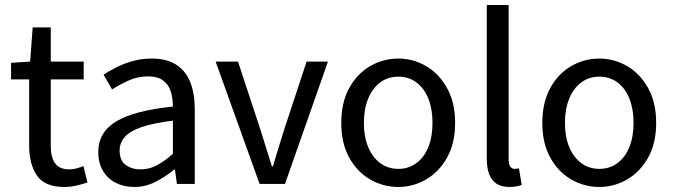

<svg xmlns="http://www.w3.org/2000/svg" viewBox="-20 -732 2676 764"><path d="M236 12Q158 12 127 -33.5Q96 -79 96 -152V-416H24V-482L100 -487L110 -623H182V-487H313V-416H182V-151Q182 -107 199 -82.5Q216 -58 257 -58Q270 -58 285 -62Q300 -66 312 -71L328 -6Q308 1 284 6.5Q260 12 236 12Z M514 12Q473 12 440.5 -4.5Q408 -21 389.5 -52.5Q371 -84 371 -127Q371 -206 442.5 -249Q514 -292 668 -308Q668 -339 660 -366.5Q652 -394 630 -411Q608 -428 570 -428Q528 -428 491.5 -411.5Q455 -395 426 -376L392 -435Q415 -450 445 -465Q475 -480 510 -489.5Q545 -499 584 -499Q644 -499 682 -474Q720 -449 737.5 -404Q755 -359 755 -297V0H684L676 -58H674Q639 -29 599 -8.5Q559 12 514 12ZM539 -58Q574 -58 604 -74Q634 -90 668 -120V-252Q589 -242 542.5 -226Q496 -210 476 -186.5Q456 -163 456 -133Q456 -93 480.5 -75.5Q505 -58 539 -58Z M1013 0 838 -487H927L1017 -214Q1028 -178 1039.5 -141.5Q1051 -105 1062 -70H1066Q1076 -105 1087.5 -141.5Q1099 -178 1110 -214L1200 -487H1285L1114 0Z M1565 12Q1505 12 1453 -18Q1401 -48 1369.5 -105Q1338 -162 1338 -243Q1338 -324 1369.5 -381.5Q1401 -439 1453 -469Q1505 -499 1565 -499Q1624 -499 1675.5 -469Q1727 -439 1759 -381.5Q1791 -324 1791 -243Q1791 -162 1759 -105Q1727 -48 1675.5 -18Q1624 12 1565 12ZM1565 -60Q1606 -60 1637 -83Q1668 -106 1684.5 -147Q1701 -188 1701 -243Q1701 -298 1684.5 -339.5Q1668 -381 1637 -404Q1606 -427 1565 -427Q1524 -427 1493 -404Q1462 -381 1445 -339.5Q1428 -298 1428 -243Q1428 -188 1445 -147Q1462 -106 1493 -83Q1524 -60 1565 -60Z M2007 12Q1975 12 1955 -1.5Q1935 -15 1926 -40Q1917 -65 1917 -102V-712H2004V-96Q2004 -77 2011 -68.5Q2018 -60 2027 -60Q2031 -60 2034.5 -60.5Q2038 -61 2045 -62L2056 4Q2048 7 2036 9.5Q2024 12 2007 12Z M2365 12Q2305 12 2253 -18Q2201 -48 2169.5 -105Q2138 -162 2138 -243Q2138 -324 2169.5 -381.5Q2201 -439 2253 -469Q2305 -499 2365 -499Q2424 -499 2475.5 -469Q2527 -439 2559 -381.5Q2591 -324 2591 -243Q2591 -162 2559 -105Q2527 -48 2475.5 -18Q2424 12 2365 12ZM2365 -60Q2406 -60 2437 -83Q2468 -106 2484.5 -147Q2501 -188 2501 -243Q2501 -298 2484.5 -339.5Q2468 -381 2437 -404Q2406 -427 2365 -427Q2324 -427 2293 -404Q2262 -381 2245 -339.5Q2228 -298 2228 -243Q2228 -188 2245 -147Q2262 -106 2293 -83Q2324 -60 2365 -60Z"/></svg>

Font: Assistant ExtraLight Medium
Style: Regular
Weight: 500
Version: Version 3.000